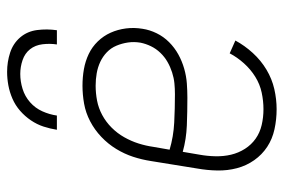

<svg xmlns="http://www.w3.org/2000/svg" viewBox="-149 -641 798 540"><g transform="rotate(-90 250.0 -371.0)"><path d="M213 8Q184 8 156.5 2Q129 -4 107 -18.5Q85 -33 69.5 -55Q54 -77 47 -103.5Q40 -130 40.5 -158.5Q41 -187 46 -215L67 -345Q71 -371 79 -395.5Q87 -420 101 -443Q115 -466 135 -485Q155 -504 179 -516.5Q203 -529 228.5 -533.5Q254 -538 279 -538Q303 -538 325.5 -534Q348 -530 368 -520.5Q388 -511 403.5 -495Q419 -479 428 -459Q437 -439 440 -416Q443 -393 439 -369Q436 -349 426.5 -329.5Q417 -310 401.5 -294.5Q386 -279 367 -268.5Q348 -258 327 -252Q306 -246 285.5 -244.5Q265 -243 245 -243Q206 -243 167.5 -244.5Q129 -246 93 -256L85 -209Q81 -187 80.5 -164Q80 -141 85 -120Q90 -99 101.5 -81Q113 -63 130 -51Q147 -39 168.5 -34Q190 -29 213 -29Q236 -29 259.5 -34Q283 -39 304 -52Q325 -65 342 -84Q359 -103 370 -124L406 -108Q392 -82 371 -59Q350 -36 324 -20.5Q298 -5 269.5 1.5Q241 8 213 8ZM255 -278Q271 -278 286 -279.5Q301 -281 316.5 -286Q332 -291 346 -299Q360 -307 371.5 -319Q383 -331 390 -345.5Q397 -360 400 -375Q403 -393 400.5 -410Q398 -427 391.5 -442.5Q385 -458 373 -469.5Q361 -481 346 -488Q331 -495 314 -498Q297 -501 279 -501Q258 -501 237 -497Q216 -493 196.5 -482.5Q177 -472 161 -456Q145 -440 134 -420.5Q123 -401 116.5 -380.5Q110 -360 107 -339L99 -293Q136 -282 175.5 -280Q215 -278 255 -278ZM155 -610Q158 -629 164 -647.5Q170 -666 181.5 -683Q193 -700 208.5 -713.5Q224 -727 242.5 -735Q261 -743 280 -746.5Q299 -750 318 -750Q346 -750 372 -741.5Q398 -733 415 -713Q432 -693 435.5 -665.5Q439 -638 435 -610H395Q398 -630 395.5 -650.5Q393 -671 381.5 -685.5Q370 -700 351 -706.5Q332 -713 312 -713Q291 -713 270 -706.5Q249 -700 232.5 -685.5Q216 -671 207 -651Q198 -631 195 -610Z"/></g></svg>

Font: Iosevka Slab Extralight
Style: Italic
Weight: 200
Italic angle: -9°
Monospace: yes
Designer: Belleve Invis
Foundry: Belleve Invis
Version: Version 11.1.1; ttfautohint (v1.8.3)